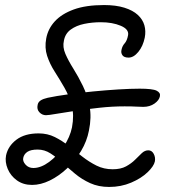

<svg xmlns="http://www.w3.org/2000/svg" viewBox="-20 -726 740 760"><path d="M412 14Q370 14 337 -1Q304 -16 277.5 -38Q251 -60 227 -82Q203 -104 179.5 -119Q156 -134 129 -134Q102 -134 88.5 -125Q75 -116 72 -101Q69 -88 81 -74.5Q93 -61 112 -61Q142 -61 174.5 -85Q207 -109 232 -146Q257 -183 265 -222Q274 -270 264 -308Q254 -346 235 -379Q216 -412 196.5 -442.5Q177 -473 166.5 -505Q156 -537 163 -574Q170 -612 197 -641.5Q224 -671 272 -688.5Q320 -706 392 -706Q439 -706 472.5 -695.5Q506 -685 525.5 -667Q545 -649 551.5 -626Q558 -603 553 -577Q546 -543 527.5 -520.5Q509 -498 489 -498Q471 -498 464.5 -507.5Q458 -517 461 -529Q464 -544 473.5 -554.5Q483 -565 487 -587Q491 -610 458 -624Q425 -638 379 -638Q345 -638 313.5 -631.5Q282 -625 260 -609Q238 -593 233 -565Q227 -540 239 -512.5Q251 -485 270.5 -454Q290 -423 308 -386Q326 -349 334.5 -305.5Q343 -262 332 -209Q324 -167 301 -128.5Q278 -90 245.5 -59.5Q213 -29 177 -11.5Q141 6 107 6Q72 6 47 -12Q22 -30 10.5 -57.5Q-1 -85 4 -111Q12 -148 45 -173Q78 -198 133 -198Q168 -198 197 -183.5Q226 -169 252.5 -148Q279 -127 306 -106Q333 -85 362 -70.5Q391 -56 426 -56Q458 -56 479 -67.5Q500 -79 514.5 -93.5Q529 -108 541 -119.5Q553 -131 567 -131Q581 -131 588.5 -117Q596 -103 593 -87Q589 -68 564 -44Q539 -20 499 -3Q459 14 412 14ZM162 -270Q147 -270 136 -281.5Q125 -293 129 -311Q131 -322 141 -328.5Q151 -335 169 -339Q202 -346 249.5 -352.5Q297 -359 348.5 -364Q400 -369 448.5 -372Q497 -375 533 -375Q584 -375 600 -367Q616 -359 613 -345Q610 -329 591.5 -316Q573 -303 547 -303Q532 -303 518 -304Q504 -305 473 -305Q424 -305 374 -299.5Q324 -294 279.5 -287.5Q235 -281 203.5 -275.5Q172 -270 162 -270Z"/></svg>

Font: Shantell Sans Light
Style: Italic
Weight: 300
Italic angle: -11°
Designer: Stephen Nixon, Anya Danilova, Shantell Martin
Foundry: Arrow Type
Version: Version 1.008;[ac192a2d6]